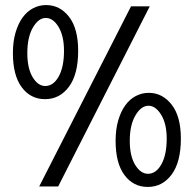

<svg xmlns="http://www.w3.org/2000/svg" viewBox="-20 -725 764 759"><path d="M210 12 572 -700H498L135 12ZM158 -333C196.7 -333 228.2 -349.3 252.5 -382C276.8 -414.7 289 -462 289 -524C289 -582.7 277 -627.5 253 -658.5C229 -689.5 198.7 -705 162 -705C144 -705 127 -700.8 111 -692.5C95 -684.2 81.2 -672 69.5 -656C57.8 -640 48.5 -620.2 41.5 -596.5C34.5 -572.8 31 -545.7 31 -515C31 -456.3 42.7 -411.3 66 -380C89.3 -348.7 120 -333 158 -333ZM161 -654C180.3 -654 197.2 -642.2 211.5 -618.5C225.8 -594.8 233 -563.3 233 -524C233 -481.3 226 -447.5 212 -422.5C198 -397.5 180.3 -385 159 -385C139.7 -385 123 -396.7 109 -420C95 -443.3 88 -475 88 -515C88 -557 95.3 -590.7 110 -616C124.7 -641.3 141.7 -654 161 -654ZM564 14C602.7 14 634.2 -2.3 658.5 -35C682.8 -67.7 695 -115 695 -177C695 -235.7 682.8 -280.5 658.5 -311.5C634.2 -342.5 604 -358 568 -358C550 -358 533 -353.8 517 -345.5C501 -337.2 487.2 -325 475.5 -309C463.8 -293 454.5 -273.2 447.5 -249.5C440.5 -225.8 437 -198.7 437 -168C437 -109.3 448.7 -64.3 472 -33C495.3 -1.7 526 14 564 14ZM567 -307C585.7 -307 602.3 -295.2 617 -271.5C631.7 -247.8 639 -216.3 639 -177C639 -134.3 632 -100.5 618 -75.5C604 -50.5 586.3 -38 565 -38C545.7 -38 528.8 -49.7 514.5 -73C500.2 -96.3 493 -128 493 -168C493 -210 500.5 -243.7 515.5 -269C530.5 -294.3 547.7 -307 567 -307Z"/></svg>

Font: Cabin Condensed
Style: Regular
Weight: 400
Designer: Pablo Impallari
Foundry: Pablo Impallari. www.impallari.com Igino Marini. www.ikern.com
Version: Version 1.006